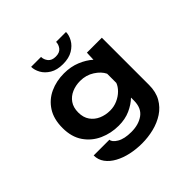

<svg xmlns="http://www.w3.org/2000/svg" viewBox="-223 -906 1322 1322"><g transform="rotate(-45 437.5 -245.0)"><path d="M404.5 11Q330 11 264.8 -18.2Q199.5 -47.5 159.2 -106Q119 -164.5 119 -251.5Q119 -338.5 156.2 -396.2Q193.5 -454 255.5 -482.5Q317.5 -511 392 -511Q457.5 -511 511.2 -489Q565 -467 602 -433.5L604.5 -500H750V-40Q750 27.5 722.8 75.2Q695.5 123 649.8 153Q604 183 547.2 197Q490.5 211 431.5 211Q375 211 322.2 199.5Q269.5 188 227.8 165.2Q186 142.5 161.5 109.2Q137 76 137 33.5H290.5Q291 57.5 329.2 80.2Q367.5 103 435.5 103Q507 103 553.8 69Q600.5 35 600.5 -38V-66.5Q566.5 -33.5 517 -11.2Q467.5 11 404.5 11ZM271 -250.5Q271 -202 294 -169.5Q317 -137 354.5 -120.8Q392 -104.5 436.5 -104.5Q474 -104.5 508 -119.5Q542 -134.5 566.5 -158.8Q591 -183 600.5 -209.5V-299Q582.5 -337 537 -366.2Q491.5 -395.5 434 -395.5Q390 -395.5 353 -379.5Q316 -363.5 293.5 -331.5Q271 -299.5 271 -250.5ZM433 -560Q375 -560 337.5 -582.8Q300 -605.5 282 -638.5Q264 -671.5 264 -702.5H360.5Q360.5 -676.5 378.2 -654.2Q396 -632 434 -632Q472.5 -632 489.8 -654.2Q507 -676.5 507 -702.5H603.5Q603.5 -671.5 585 -638.5Q566.5 -605.5 528.8 -582.8Q491 -560 433 -560Z"/></g></svg>

Font: Trispace SemiExpanded SemiBold
Style: Regular
Weight: 600
Width: 6
Designer: Tyler Finck
Foundry: Etcetera Type Company
Version: Version 1.210; ttfautohint (v1.8.3)